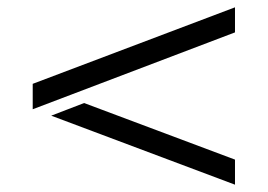

<svg xmlns="http://www.w3.org/2000/svg" viewBox="-20 -503 736 527"><path d="M69.8 -203.1V-272.9L625 -482.9V-414.1ZM210.9 -220.2 625 -64.9V3.9L120.6 -185.5Z"/></svg>

Font: Stardos Stencil
Style: Regular
Weight: 400
Version: Version 1.000